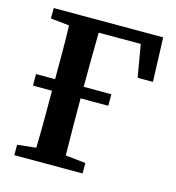

<svg xmlns="http://www.w3.org/2000/svg" viewBox="-101 -751 769 837"><g transform="rotate(15 283.5 -332.0)"><path d="M39 -617V-664H533L540 -465H471L446 -611H256Q255 -548 254.5 -485Q254 -422 254 -366H379V-314H254V-302Q254 -244 254.5 -182Q255 -120 256 -57L347 -47V0H39V-47L123 -56Q125 -118 125 -180.5Q125 -243 125 -302V-314H39V-366H125Q125 -428 125 -488.5Q125 -549 123 -608Z"/></g></svg>

Font: Source Serif 4 Semibold
Style: Regular
Weight: 600
Designer: Frank Grießhammer
Foundry: Adobe
Version: Version 4.005;hotconv 1.1.0;makeotfexe 2.6.0